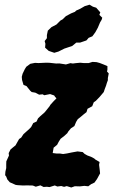

<svg xmlns="http://www.w3.org/2000/svg" viewBox="-20 -787 496 827"><path d="M207 -127.8 222.8 -125.8H237.6L251.8 -123.6L269.2 -126.2L289.4 -130.4L314 -134.8L336.2 -132L345 -123.6L356.8 -117.2L372.2 -111.6L385.8 -104.4L390.6 -100L409 -89.2L406.8 -77.2L409.6 -54.6L411 -40L397.8 -15.8L387 -0.6L372.6 6.2L360.2 15.4L343.2 13.6L324.4 15.8L302.2 15.2L287 20.6L267.4 14.6L256 17.8L243.8 14.2L227 16.4L216 11.8L193.4 18.8L181.8 17.4L167.8 18.4L154 11.4L134.2 17.2L121.6 12.2L113 11.8L93.2 11.6L79.4 12L56.6 10.6L47.6 9.4L22 -2L11.6 -14L6.8 -26.4L2.2 -32.4L3.2 -47.2L6.8 -63L6.8 -79L7.2 -92L18.6 -117L17.4 -127.4L25.2 -143L34.6 -151L46.8 -160.8L62.2 -188.2L71.2 -194.2L81 -209L106.4 -231.8L114.2 -240L123.2 -257L137.4 -263.4L143.8 -277.2L154.2 -287.2L171.6 -302.4L178.2 -310.2L193.2 -329L197.2 -335.8L210.6 -350.6L223.2 -363.4L216.8 -370.4L213.4 -375.8L195.8 -381.8L170.6 -376.8L163.6 -380.8L148.6 -379.2L132.2 -387.8L116.4 -390.6L110.2 -396.2L99.4 -409.6L94.2 -416.2L81.2 -421.4L75 -442.4L73.8 -456.2L77.4 -469.6L87 -489.4L93.2 -499.4L110.6 -512.2L130.8 -516.2L146 -515.4L176.6 -516.8L192.6 -516.6L208.8 -514.8L221.6 -513.4L235.6 -513.8L248.6 -511.8L264 -509.4L283.2 -515L294 -513.4L305.8 -515L325.4 -516.8L340.4 -515.4H362.2L378.2 -520.4L396 -519.4L409.8 -515.6L427.8 -508.6L442.8 -502L442.6 -486.2L440.8 -479.2L448.4 -470.6L444.6 -451V-441.4L440.4 -430L436.8 -418L431.4 -404L426.8 -390.4L409.2 -369.6L392.8 -352.6L383.8 -346.4L377.2 -329.4L357 -318.4L352.6 -304L342 -295.8L330 -285.6L314.8 -273.4L307.8 -261.8L300.4 -244L285.8 -234.6L274.8 -221.6L269.6 -213L256.8 -201.4L241 -189.2L232.8 -176.2L226 -163.2L211 -151ZM213.8 -559.6 189.8 -567.8 174.2 -581.8 175.6 -598.2 172.4 -610.2 182 -622.6V-635.8L186 -655L201.8 -670.2L223.2 -681.4L240.4 -698.6L249.6 -703.6L263.8 -717.4L286.2 -729.4L302.6 -736L308.4 -741.6L325.8 -749.4L345.4 -760.8L365.8 -766.8L380.2 -758.2L394.4 -753.8L412 -733.8L408 -723L420.4 -710.8L417.8 -701.8L411 -690.4L401.4 -667.6L390.6 -648L377.8 -630.6L361.8 -624L352.2 -612.8L325.2 -603.6L308.6 -603.4L291 -589L257 -577.6L232 -565Z"/></svg>

Font: Winky Rough
Style: Italic
Weight: 400
Italic angle: -8.97852°
Designer: Simon Atzbach
Foundry: typofactur
Version: Version 1.206